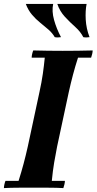

<svg xmlns="http://www.w3.org/2000/svg" viewBox="-28 -960 494 982"><path d="M-8 2Q-8 -6 -5.5 -17Q-3 -28 0 -35H67Q81 -79 92.5 -122Q104 -165 114 -210L174 -490Q185 -540 191 -582Q197 -624 201 -665H134Q134 -673 136.5 -684Q139 -695 142 -702Q176 -701 217.5 -700.5Q259 -700 293 -700Q328 -700 369.5 -700.5Q411 -701 446 -702Q446 -695 443.5 -684Q441 -673 438 -665H371Q357 -622 345.5 -578.5Q334 -535 324 -490L264 -210Q256 -170 249 -128.5Q242 -87 237 -35H304Q304 -28 301.5 -17Q299 -6 296 2Q262 0 220.5 0Q179 0 144 0Q110 0 68.5 0Q27 0 -8 2ZM265 -940H415Q408 -905 410.5 -859.5Q413 -814 430 -770Q413 -767 398 -770Q384 -798 357 -822Q330 -846 304 -874Q278 -902 265 -940ZM104 -940H244Q236 -903 248.5 -858Q261 -813 284 -770Q267 -767 252 -770Q240 -791 220 -808.5Q200 -826 177.5 -844Q155 -862 135.5 -885Q116 -908 104 -940Z"/></svg>

Font: Poltawski Nowy
Style: Bold Italic
Weight: 700
Italic angle: -12°
Designer: Adam Pótawski, Mateusz Machalski, Borys Kosmynka, Ania Wieluska
Foundry: Capitalics.wtf
Version: Version 1.001;gftools[0.9.25]